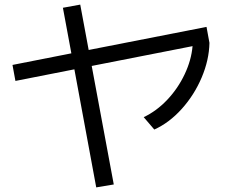

<svg xmlns="http://www.w3.org/2000/svg" viewBox="-20 -771 978 833"><path d="M34.2 -489.3 289.6 -539.6 252.9 -737.3 328.1 -751 364.7 -554.2 876 -654.3 888.7 -585Q887.2 -510.7 855 -434.8Q822.8 -358.9 768.6 -298.6Q714.4 -238.3 649.4 -209L603.5 -262.7Q659.2 -289.1 705.6 -338.1Q752 -387.2 781 -448.5Q810.1 -509.8 815.4 -570.8L377.9 -484.9L473.6 29.3L397.5 42L302.7 -470.2L46.9 -419.9Z"/></svg>

Font: Pretendard
Style: Regular
Weight: 400
Designer: Base glyphs from Inter by Rasmus Andersson; Hangeul glyphs from Noto Sans CJK(Source Han Sans) by Jang Soo-young and Kan
Foundry: Kil Hyung-jin
Version: Version 1.309